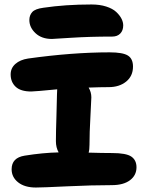

<svg xmlns="http://www.w3.org/2000/svg" viewBox="-20 -880 649 862"><path d="M212.9 -705.1Q167 -705.1 139.4 -731Q111.8 -756.8 111.8 -790Q111.8 -811.5 124.8 -825.9Q137.7 -840.3 174.8 -845.2Q273.4 -859.9 391.1 -859.9Q428.2 -859.9 457 -850.6Q485.8 -841.3 501.7 -826.4Q517.6 -811.5 525.4 -796.1Q533.2 -780.8 533.2 -766.1Q533.2 -743.2 520 -729.5Q506.8 -715.8 483.9 -715.8Q382.8 -715.8 299.3 -710.4Q215.8 -705.1 212.9 -705.1ZM141.1 -38.1Q90.8 -38.1 61.5 -61.3Q32.2 -84.5 32.2 -120.1Q32.2 -171.9 90.8 -181.2Q172.4 -194.3 243.2 -195.8Q231 -217.8 231 -246.1Q231 -287.1 233.4 -358.9Q235.8 -430.7 235.8 -456.1Q235.8 -460 236.3 -467.8Q236.8 -475.6 236.8 -479Q135.3 -469.2 120.1 -469.2Q72.8 -469.2 50.3 -490.5Q27.8 -511.7 27.8 -545.9Q27.8 -574.2 49.1 -593Q70.3 -611.8 106 -617.2Q304.7 -645 472.2 -645Q531.2 -645 554.2 -630.6Q577.1 -616.2 577.1 -581.1Q577.1 -538.6 546.4 -513.7Q515.6 -488.8 467.8 -488.8Q431.6 -488.8 377.9 -486.8Q390.1 -466.3 390.1 -442.9Q390.1 -429.7 386 -357.4Q381.8 -285.2 381.8 -230Q381.8 -208 377.9 -194.8Q439.5 -192.9 482.9 -192.9Q546.4 -192.9 569.6 -177Q592.8 -161.1 592.8 -128.9Q592.8 -92.8 563.5 -70.8Q534.2 -48.8 481.9 -48.8Q394 -48.8 282 -43.5Q169.9 -38.1 141.1 -38.1Z"/></svg>

Font: Shantell Sans Irregular
Style: Bold
Weight: 700
Designer: Stephen Nixon, Anya Danilova, Shantell Martin
Foundry: Arrow Type
Version: Version 1.006;[9816181b4]